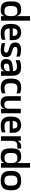

<svg xmlns="http://www.w3.org/2000/svg" viewBox="2567 -3537 983 6157"><g transform="rotate(90 3058.5 -458.5)"><path d="M296 11Q200 11 140 -19.5Q80 -50 52 -119Q24 -188 24 -302V-332Q24 -453 52 -521.5Q80 -590 140 -618Q200 -646 296 -646Q385 -646 431.5 -607Q478 -568 495 -492.5Q512 -417 512 -308V-290Q512 -181 495 -115Q478 -49 431.5 -19Q385 11 296 11ZM487 -106V-122H502V-106ZM335 -109Q399 -109 434 -130.5Q469 -152 483 -197Q497 -242 497 -311V-324Q497 -394 483.5 -438.5Q470 -483 435 -504.5Q400 -526 335 -526Q270 -526 234.5 -504.5Q199 -483 185.5 -438.5Q172 -394 172 -324V-311Q172 -242 186 -197Q200 -152 235.5 -130.5Q271 -109 335 -109ZM487 -487V-504H502V-487ZM497 0V-930H643V0Z M1046 10Q955 10 888 -18.5Q821 -47 784.5 -115.5Q748 -184 748 -304V-332Q748 -445 782.5 -513Q817 -581 877.5 -612.5Q938 -644 1014 -646Q1096 -646 1155 -614.5Q1214 -583 1244 -514Q1274 -445 1269 -332L1266 -277H890Q892 -232 901 -200.5Q910 -169 930.5 -149Q951 -129 984.5 -119.5Q1018 -110 1067 -110Q1099 -110 1146 -116Q1193 -122 1254 -142V-28Q1202 -3 1147.5 3.5Q1093 10 1046 10ZM890 -376H1133Q1132 -426 1122.5 -458.5Q1113 -491 1087.5 -508Q1062 -525 1014 -526Q967 -525 941 -508Q915 -491 904 -458Q893 -425 890 -376Z M1573 10Q1522 10 1468 0.5Q1414 -9 1364 -22V-134Q1415 -119 1464.5 -109.5Q1514 -100 1564 -98Q1593 -97 1612.5 -100.5Q1632 -104 1643.5 -112.5Q1655 -121 1660.5 -133.5Q1666 -146 1666 -163Q1666 -182 1660 -195.5Q1654 -209 1643 -218.5Q1632 -228 1617 -234Q1602 -240 1585 -244Q1503 -263 1454 -285.5Q1405 -308 1381 -335.5Q1357 -363 1349.5 -396.5Q1342 -430 1342 -469Q1342 -532 1374.5 -571Q1407 -610 1463.5 -627.5Q1520 -645 1591 -642Q1644 -641 1693.5 -632Q1743 -623 1795 -602V-491Q1767 -501 1731 -509Q1695 -517 1659 -522Q1623 -527 1594 -527Q1560 -527 1536 -521Q1512 -515 1499.5 -500.5Q1487 -486 1486 -460Q1486 -431 1497.5 -413Q1509 -395 1540 -382.5Q1571 -370 1627 -355Q1682 -340 1723.5 -321.5Q1765 -303 1788 -266.5Q1811 -230 1811 -162Q1811 -96 1780.5 -58.5Q1750 -21 1696.5 -5.5Q1643 10 1573 10Z M2264 0V-307Q2264 -313 2264 -318.5Q2264 -324 2264.5 -329.5Q2265 -335 2265 -341Q2265 -347 2265 -353Q2265 -398 2257 -428.5Q2249 -459 2231 -477Q2213 -495 2185.5 -503Q2158 -511 2119 -511Q2064 -511 2013.5 -499Q1963 -487 1910 -466V-599Q1967 -623 2023 -633.5Q2079 -644 2134 -644Q2212 -644 2265 -626Q2318 -608 2350 -571Q2382 -534 2396 -478Q2410 -422 2410 -346V0ZM2068 11Q2013 11 1970.5 -3.5Q1928 -18 1903 -52Q1878 -86 1874 -146Q1870 -214 1890.5 -261Q1911 -308 1961.5 -335Q2012 -362 2096 -371L2284 -391V-283L2134 -265Q2075 -258 2046.5 -239Q2018 -220 2020 -167Q2023 -131 2037.5 -114.5Q2052 -98 2074.5 -94.5Q2097 -91 2122 -92Q2142 -93 2166 -99.5Q2190 -106 2212.5 -121.5Q2235 -137 2249.5 -166Q2264 -195 2264 -241L2282 -113H2260Q2245 -64 2217.5 -37Q2190 -10 2152 0.5Q2114 11 2068 11Z M2973 -493Q2943 -509 2899.5 -517.5Q2856 -526 2811 -526Q2746 -526 2711 -504.5Q2676 -483 2662.5 -438.5Q2649 -394 2649 -324V-312Q2649 -243 2662.5 -198Q2676 -153 2711 -131.5Q2746 -110 2811 -110Q2856 -110 2899.5 -118.5Q2943 -127 2973 -143V-29Q2955 -18 2924.5 -9Q2894 0 2859.5 5Q2825 10 2793 10Q2702 10 2636.5 -18.5Q2571 -47 2536 -115.5Q2501 -184 2501 -304V-332Q2501 -452 2536 -520.5Q2571 -589 2636.5 -617.5Q2702 -646 2793 -646Q2825 -646 2859.5 -641Q2894 -636 2924.5 -627.5Q2955 -619 2973 -607Z M3276 13Q3207 13 3160 -11Q3113 -35 3088.5 -88.5Q3064 -142 3064 -229V-634H3210V-284Q3210 -235 3216.5 -201Q3223 -167 3237 -146Q3251 -125 3275 -115.5Q3299 -106 3334 -106Q3369 -106 3394 -114Q3419 -122 3435 -141Q3451 -160 3459 -195Q3467 -230 3467 -284V-176Q3467 -103 3443 -62Q3419 -21 3376.5 -4Q3334 13 3276 13ZM3454 -118 3465 -182 3499 -157V-118ZM3467 0V-176V-634H3613V0Z M4016 10Q3925 10 3858 -18.5Q3791 -47 3754.5 -115.5Q3718 -184 3718 -304V-332Q3718 -445 3752.5 -513Q3787 -581 3847.5 -612.5Q3908 -644 3984 -646Q4066 -646 4125 -614.5Q4184 -583 4214 -514Q4244 -445 4239 -332L4236 -277H3860Q3862 -232 3871 -200.5Q3880 -169 3900.5 -149Q3921 -129 3954.5 -119.5Q3988 -110 4037 -110Q4069 -110 4116 -116Q4163 -122 4224 -142V-28Q4172 -3 4117.5 3.5Q4063 10 4016 10ZM3860 -376H4103Q4102 -426 4092.5 -458.5Q4083 -491 4057.5 -508Q4032 -525 3984 -526Q3937 -525 3911 -508Q3885 -491 3874 -458Q3863 -425 3860 -376Z M4349 0V-634H4496V-528H4499Q4515 -567 4540 -593Q4565 -619 4600.5 -632.5Q4636 -646 4684 -646H4743V-523H4658Q4593 -523 4558 -502Q4523 -481 4509.5 -437.5Q4496 -394 4496 -324V0Z M5009 11Q4913 11 4853 -19.5Q4793 -50 4765 -119Q4737 -188 4737 -302V-332Q4737 -453 4765 -521.5Q4793 -590 4853 -618Q4913 -646 5009 -646Q5098 -646 5144.5 -607Q5191 -568 5208 -492.5Q5225 -417 5225 -308V-290Q5225 -181 5208 -115Q5191 -49 5144.5 -19Q5098 11 5009 11ZM5200 -106V-122H5215V-106ZM5048 -109Q5112 -109 5147 -130.5Q5182 -152 5196 -197Q5210 -242 5210 -311V-324Q5210 -394 5196.5 -438.5Q5183 -483 5148 -504.5Q5113 -526 5048 -526Q4983 -526 4947.5 -504.5Q4912 -483 4898.5 -438.5Q4885 -394 4885 -324V-311Q4885 -242 4899 -197Q4913 -152 4948.5 -130.5Q4984 -109 5048 -109ZM5200 -487V-504H5215V-487ZM5210 0V-930H5356V0Z M5771 11Q5675 11 5605.5 -17Q5536 -45 5498.5 -113.5Q5461 -182 5461 -302V-332Q5461 -452 5498.5 -520.5Q5536 -589 5605.5 -617.5Q5675 -646 5771 -646Q5867 -646 5936.5 -618Q6006 -590 6043.5 -521.5Q6081 -453 6081 -332V-302Q6081 -182 6043.5 -113.5Q6006 -45 5936.5 -17Q5867 11 5771 11ZM5771 -109Q5835 -109 5870.5 -130.5Q5906 -152 5920 -197Q5934 -242 5934 -311V-324Q5934 -394 5920 -438.5Q5906 -483 5871 -504.5Q5836 -526 5771 -526Q5706 -526 5671 -504.5Q5636 -483 5622.5 -438.5Q5609 -394 5609 -324V-311Q5609 -242 5622.5 -197Q5636 -152 5671.5 -130.5Q5707 -109 5771 -109Z"/></g></svg>

Font: Matangi Black
Style: Regular
Weight: 900
Designer: Prashant Pant
Foundry: The Graphic Ant
Version: Version 3.002